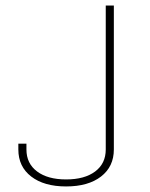

<svg xmlns="http://www.w3.org/2000/svg" viewBox="-20 -670 542 695"><path d="M219.2 4.9Q299.3 4.9 345.7 -31Q392.1 -66.9 392.1 -128.9V-649.9H362.8V-128.9Q362.8 -78.1 324.5 -49.3Q286.1 -20.5 219.2 -20.5Q152.8 -20.5 114.3 -49.3Q75.7 -78.1 75.7 -128.9V-149.9H46.4V-128.9Q46.4 -66.9 93 -31Q139.6 4.9 219.2 4.9Z"/></svg>

Font: Estedad-FD VF
Style: Regular
Weight: 100
Designer: Amin Abedi
Version: Version 7.3